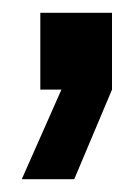

<svg xmlns="http://www.w3.org/2000/svg" viewBox="-20 -140 216 300"><path d="M43 0V-120H155V0L96 140H14L76 0Z"/></svg>

Font: Tektur Condensed Medium
Style: Regular
Weight: 500
Width: 3
Designer: Adam Jagosz
Foundry: Adam Jagosz
Version: Version 1.005;gftools[0.9.30]